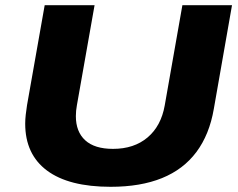

<svg xmlns="http://www.w3.org/2000/svg" viewBox="-20 -707 916 739"><path d="M406 12Q245 12 161 -50.5Q77 -113 77 -231Q77 -247 79 -265Q81 -283 84 -302L152 -687H344L276 -302Q274 -292 273 -281Q272 -270 272 -260Q272 -200 308 -167Q344 -134 415 -134Q496 -134 548 -178Q600 -222 614 -301L682 -687H873L803 -288Q786 -189 736 -122Q686 -55 603.5 -21.5Q521 12 406 12Z"/></svg>

Font: Archivo SemiExpanded ExtraBold
Style: Italic
Weight: 800
Width: 6
Italic angle: -10°
Designer: Hector Gatti
Foundry: Omnibus-Type
Version: Version 2.001